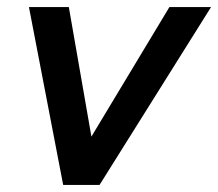

<svg xmlns="http://www.w3.org/2000/svg" viewBox="-20 -524 618 544"><path d="M159 0 62 -504H175L239 -137L460 -504H578L262 0Z"/></svg>

Font: Rosa Sans Medium
Style: Italic
Weight: 500
Italic angle: -12°
Designer: Pentagram / MCKL
Foundry: Pentagram / MCKL
Version: Version 1.005;September 16, 2019;FontCreator 11.5.0.2425 64-